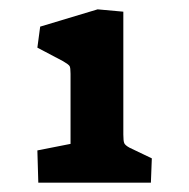

<svg xmlns="http://www.w3.org/2000/svg" viewBox="-20 -799 405 411"><path d="M60 -477 131 -491V-641Q131 -654 129 -657.5Q127 -661 115 -668L60 -697L66 -742L189 -779L244 -774V-511Q244 -497 246 -492.5Q248 -488 257 -483L305 -460L303 -408H62Z"/></svg>

Font: Suez One
Style: Regular
Weight: 400
Designer: Michal Sahar
Foundry: Hagilda
Version: Version 1.001